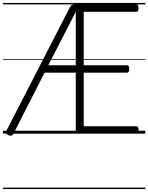

<svg xmlns="http://www.w3.org/2000/svg" viewBox="-20 -905 1004 1300"><path d="M902 0H520Q506 0 499.5 -5.5Q493 -11 493 -23V-413H282L72 -1Q66 11 57 13Q48 15 35 10Q25 4 22 -4Q19 -12 25 -23L452 -853Q459 -866 466 -870.5Q473 -875 489 -875H902Q910 -875 914 -869.5Q918 -864 918 -850Q918 -836 914 -830.5Q910 -825 902 -825H547V-463H839Q847 -463 851 -457.5Q855 -452 855 -438Q855 -424 851 -418.5Q847 -413 839 -413H547V-50H902Q910 -50 914 -44.5Q918 -39 918 -25Q918 -11 914 -5.5Q910 0 902 0ZM307 -463H493V-825ZM0 365H964V375H0ZM0 -20H964V0H0ZM0 -505H964V-500H0ZM0 -885H964V-875H0Z"/></svg>

Font: Playwrite GB S Guides
Style: Regular
Weight: 400
Designer: Veronika Burian, José Scaglione
Foundry: TypeTogether
Version: Version 1.003